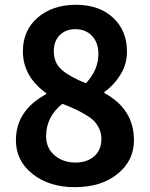

<svg xmlns="http://www.w3.org/2000/svg" viewBox="-20 -773 629 807"><path d="M293.9 13.7Q187.5 13.7 117.2 -41.5Q46.9 -96.7 46.9 -183.6Q46.9 -308.6 173.8 -377V-381.8Q76.2 -452.1 76.2 -557.6Q76.2 -645.5 138.7 -699.2Q201.2 -752.9 298.8 -752.9Q396.5 -752.9 455.1 -698.7Q513.7 -644.5 513.7 -555.7Q513.7 -503.9 486.8 -460Q460 -416 418.9 -386.7V-381.8Q543 -314.5 543 -183.6Q543 -97.7 474.1 -42Q405.3 13.7 293.9 13.7ZM340.8 -422.9Q393.6 -478.5 393.6 -546.9Q393.6 -592.8 367.2 -621.6Q340.8 -650.4 295.9 -650.4Q256.8 -650.4 231.4 -625.5Q206.1 -600.6 206.1 -557.6Q206.1 -508.8 239.7 -479.5Q273.4 -450.2 340.8 -422.9ZM297.9 -89.8Q345.7 -89.8 376 -116.2Q406.2 -142.6 406.2 -189.5Q406.2 -211.9 397.5 -231Q388.7 -250 376.5 -263.2Q364.3 -276.4 340.3 -290.5Q316.4 -304.7 296.4 -314Q276.4 -323.2 242.2 -336.9Q173.8 -282.2 173.8 -200.2Q173.8 -150.4 209.5 -120.1Q245.1 -89.8 297.9 -89.8Z"/></svg>

Font: Nasu
Style: Bold
Weight: 700
Designer: Ryoko NISHIZUKA (kana &amp; ideographs); Paul D. Hunt (Latin, Greek &amp; Cyrillic); Wenlong ZHANG (bopomofo); Sandoll C
Version: Version 2014.1215